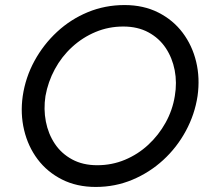

<svg xmlns="http://www.w3.org/2000/svg" viewBox="-20 -730 807 760"><path d="M160 -350Q152 -298 161.5 -249Q171 -200 197 -161Q223 -122 265.5 -99Q308 -76 365 -76Q423 -76 474.5 -97.5Q526 -119 567 -157Q608 -195 635.5 -244.5Q663 -294 672 -350Q681 -403 671.5 -452Q662 -501 636 -540Q610 -579 567.5 -602Q525 -625 468 -625Q410 -625 358.5 -603.5Q307 -582 265.5 -544Q224 -506 197 -456Q170 -406 160 -350ZM70 -350Q81 -424 116.5 -489Q152 -554 206 -604Q260 -654 328 -682Q396 -710 473 -710Q548 -710 606.5 -680.5Q665 -651 703 -600.5Q741 -550 756.5 -485.5Q772 -421 762 -350Q751 -277 715.5 -211.5Q680 -146 626 -96.5Q572 -47 504 -18.5Q436 10 359 10Q284 10 225.5 -19.5Q167 -49 129 -99.5Q91 -150 75.5 -215Q60 -280 70 -350Z"/></svg>

Font: Jost
Style: Italic
Weight: 400
Italic angle: -5°
Version: Version 3.710